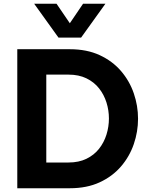

<svg xmlns="http://www.w3.org/2000/svg" viewBox="-20 -1002 795 1022"><path d="M351.6 0H203.8V-137H344.6Q399.4 -137 440.1 -156.8Q480.8 -176.6 507.3 -210.2Q533.8 -243.8 546.8 -285.8Q559.8 -327.8 559.8 -371.2Q559.8 -414.6 546.8 -456.3Q533.8 -498 507.3 -531.6Q480.8 -565.2 440.1 -585Q399.4 -604.8 344.6 -604.8H203.8V-740H351.6Q442.4 -740 510.5 -708.5Q578.6 -677 624.1 -624Q669.6 -571 692.2 -505Q714.8 -439 714.8 -370Q714.8 -301 692.2 -235Q669.6 -169 624.1 -116Q578.6 -63 510.5 -31.5Q442.4 0 351.6 0ZM226.4 0H72V-740H226.4ZM411.8 -802H291.2L161.8 -982.2H280.8L377 -841.2L326.2 -840.6L422.2 -982.2H541.2Z"/></svg>

Font: Be Vietnam Pro Variable Thin
Style: Regular
Weight: 100
Designer: Lam Bao, Tony Le, Vietanh Nguyen
Foundry: Yellow Type Foundry
Version: Version 1.002